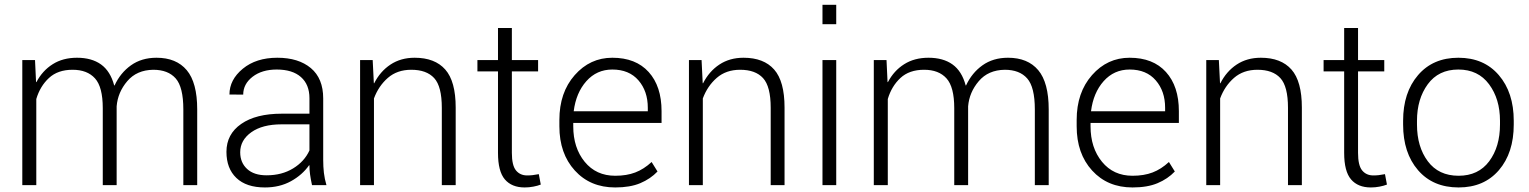

<svg xmlns="http://www.w3.org/2000/svg" viewBox="-20 -782 6459 811"><path d="M127.9 -528.3 132.3 -435.5 133.8 -435.1Q159.2 -483.4 202.4 -510.7Q245.6 -538.1 305.2 -538.1Q367.2 -538.1 406.7 -509.8Q446.3 -481.4 462.4 -420.9H463.9Q488.3 -474.1 533.2 -506.1Q578.1 -538.1 641.1 -538.1Q724.6 -538.1 768.8 -485.6Q813 -433.1 813 -319.8V0H754.4V-319.8Q754.4 -414.1 722.2 -450.7Q689.9 -487.3 627.4 -487.3Q557.6 -486.3 517.6 -439.2Q477.5 -392.1 472.7 -333V0H414.1V-325.2Q414.1 -414.6 381.3 -450.9Q348.6 -487.3 286.6 -487.3Q224.1 -487.3 186.8 -452.6Q149.4 -418 133.3 -363.8V0H74.2V-528.3Z M1297.9 0Q1292 -27.3 1289.6 -45.9Q1287.1 -64.5 1287.1 -83.5L1285.6 -84Q1256.8 -43 1209 -16.6Q1161.1 9.8 1099.1 9.8Q1020.5 9.8 978.5 -30.3Q936.5 -70.3 936.5 -140.6Q936.5 -215.3 998.8 -258.5Q1061 -301.8 1170.4 -301.8H1287.1V-367.2Q1287.1 -424.8 1251.2 -456.5Q1215.3 -488.3 1148.9 -488.3Q1086.4 -488.3 1046.9 -457.8Q1007.3 -427.2 1007.3 -382.3L949.2 -382.8Q949.2 -445.3 1005.6 -491.7Q1062 -538.1 1151.4 -538.1Q1240.7 -538.1 1293 -494.4Q1345.2 -450.7 1345.2 -366.2V-106.4Q1345.2 -78.1 1348.1 -52.2Q1351.1 -26.4 1358.9 0ZM1106 -41.5Q1170.4 -41.5 1218 -70.6Q1265.6 -99.6 1287.1 -146.5V-256.8H1169.4Q1088.4 -256.8 1041.5 -223.4Q994.6 -189.9 994.6 -138.7Q994.6 -95.2 1023.7 -68.4Q1052.7 -41.5 1106 -41.5Z M1554.2 -528.3 1559.1 -430.7 1560.5 -430.2Q1585.9 -480.5 1629.4 -509.3Q1672.9 -538.1 1731.4 -538.1Q1816.9 -538.1 1860.8 -488.3Q1904.8 -438.5 1904.8 -327.6V0H1846.2V-326.7Q1846.2 -417 1814 -452.1Q1781.7 -487.3 1717.3 -487.3Q1657.7 -487.3 1618.4 -453.1Q1579.1 -418.9 1559.6 -366.2V0H1501V-528.3Z M2142.1 -663.6V-528.3H2252.9V-480.5H2142.1V-136.2Q2142.1 -83.5 2159.4 -62.3Q2176.8 -41 2206.5 -41Q2219.2 -41 2229.5 -42.2Q2239.7 -43.5 2255.9 -46.4L2264.2 -2.4Q2251 2.9 2232.9 6.3Q2214.8 9.8 2196.3 9.8Q2141.6 9.8 2112.5 -24.2Q2083.5 -58.1 2083.5 -136.2V-480.5H1996.6V-528.3H2083.5V-663.6Z M2578.6 9.8Q2473.1 9.8 2408 -61.8Q2342.8 -133.3 2342.8 -248.5V-275.4Q2342.8 -391.1 2407.5 -464.6Q2472.2 -538.1 2566.4 -538.1Q2665.5 -538.1 2720 -477.8Q2774.4 -417.5 2774.4 -312.5V-262.7H2401.4V-248.5Q2401.4 -157.7 2449.7 -98.6Q2498 -39.6 2578.6 -39.6Q2627 -39.6 2663.3 -53.5Q2699.7 -67.4 2732.4 -97.7L2757.3 -57.6Q2727.5 -26.4 2684.6 -8.3Q2641.6 9.8 2578.6 9.8ZM2566.4 -488.3Q2500.5 -488.3 2456.8 -439.2Q2413.1 -390.1 2403.3 -312H2716.3V-326.7Q2716.3 -397 2676.8 -442.6Q2637.2 -488.3 2566.4 -488.3Z M2943.4 -528.3 2948.2 -430.7 2949.7 -430.2Q2975.1 -480.5 3018.6 -509.3Q3062 -538.1 3120.6 -538.1Q3206.1 -538.1 3250 -488.3Q3293.9 -438.5 3293.9 -327.6V0H3235.4V-326.7Q3235.4 -417 3203.1 -452.1Q3170.9 -487.3 3106.4 -487.3Q3046.9 -487.3 3007.6 -453.1Q2968.3 -418.9 2948.7 -366.2V0H2890.1V-528.3Z M3512.2 0H3454.1V-528.3H3512.2ZM3512.2 -679.7H3454.1V-761.7H3512.2Z M3724.6 -528.3 3729 -435.5 3730.5 -435.1Q3755.9 -483.4 3799.1 -510.7Q3842.3 -538.1 3901.9 -538.1Q3963.9 -538.1 4003.4 -509.8Q4043 -481.4 4059.1 -420.9H4060.5Q4085 -474.1 4129.9 -506.1Q4174.8 -538.1 4237.8 -538.1Q4321.3 -538.1 4365.5 -485.6Q4409.7 -433.1 4409.7 -319.8V0H4351.1V-319.8Q4351.1 -414.1 4318.8 -450.7Q4286.6 -487.3 4224.1 -487.3Q4154.3 -486.3 4114.3 -439.2Q4074.2 -392.1 4069.3 -333V0H4010.7V-325.2Q4010.7 -414.6 3978 -450.9Q3945.3 -487.3 3883.3 -487.3Q3820.8 -487.3 3783.4 -452.6Q3746.1 -418 3730 -363.8V0H3670.9V-528.3Z M4763.7 9.8Q4658.2 9.8 4593 -61.8Q4527.8 -133.3 4527.8 -248.5V-275.4Q4527.8 -391.1 4592.5 -464.6Q4657.2 -538.1 4751.5 -538.1Q4850.6 -538.1 4905 -477.8Q4959.5 -417.5 4959.5 -312.5V-262.7H4586.4V-248.5Q4586.4 -157.7 4634.8 -98.6Q4683.1 -39.6 4763.7 -39.6Q4812 -39.6 4848.4 -53.5Q4884.8 -67.4 4917.5 -97.7L4942.4 -57.6Q4912.6 -26.4 4869.6 -8.3Q4826.7 9.8 4763.7 9.8ZM4751.5 -488.3Q4685.5 -488.3 4641.8 -439.2Q4598.1 -390.1 4588.4 -312H4901.4V-326.7Q4901.4 -397 4861.8 -442.6Q4822.3 -488.3 4751.5 -488.3Z M5128.4 -528.3 5133.3 -430.7 5134.8 -430.2Q5160.2 -480.5 5203.6 -509.3Q5247.1 -538.1 5305.7 -538.1Q5391.1 -538.1 5435.1 -488.3Q5479 -438.5 5479 -327.6V0H5420.4V-326.7Q5420.4 -417 5388.2 -452.1Q5356 -487.3 5291.5 -487.3Q5231.9 -487.3 5192.6 -453.1Q5153.3 -418.9 5133.8 -366.2V0H5075.2V-528.3Z M5716.3 -663.6V-528.3H5827.1V-480.5H5716.3V-136.2Q5716.3 -83.5 5733.6 -62.3Q5751 -41 5780.8 -41Q5793.5 -41 5803.7 -42.2Q5814 -43.5 5830.1 -46.4L5838.4 -2.4Q5825.2 2.9 5807.1 6.3Q5789.1 9.8 5770.5 9.8Q5715.8 9.8 5686.8 -24.2Q5657.7 -58.1 5657.7 -136.2V-480.5H5570.8V-528.3H5657.7V-663.6Z M5906.7 -272Q5906.7 -391.1 5969.7 -464.6Q6032.7 -538.1 6140.1 -538.1Q6248 -538.1 6311 -464.6Q6374 -391.1 6374 -272V-255.9Q6374 -136.2 6311.3 -63.2Q6248.5 9.8 6141.1 9.8Q6032.7 9.8 5969.7 -63.2Q5906.7 -136.2 5906.7 -255.9ZM5965.3 -255.9Q5965.3 -162.1 6011 -100.8Q6056.6 -39.6 6141.1 -39.6Q6224.6 -39.6 6270.3 -100.8Q6315.9 -162.1 6315.9 -255.9V-272Q6315.9 -363.8 6269.8 -426Q6223.6 -488.3 6140.1 -488.3Q6056.2 -488.3 6010.7 -426Q5965.3 -363.8 5965.3 -272Z"/></svg>

Font: Franko
Style: Light
Weight: 300
Designer: Google
Version: Version 1.200310; 2013